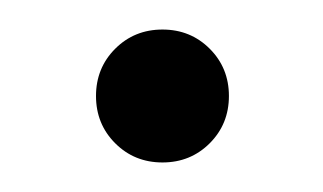

<svg xmlns="http://www.w3.org/2000/svg" viewBox="-20 -106 219 130"><path d="M90 4Q71 4 58 -9Q45 -22 45 -41Q45 -60 58 -73Q71 -86 90 -86Q109 -86 122 -73Q135 -60 135 -41Q135 -22 122 -9Q109 4 90 4Z"/></svg>

Font: Constantine
Style: Regular
Weight: 400
Designer: Dukom Design
Version: Version 1.001;PS 001.001;hotconv 1.0.56;makeotf.lib2.0.21325